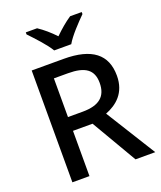

<svg xmlns="http://www.w3.org/2000/svg" viewBox="-167 -1046 967 1152"><g transform="rotate(-20 316.0 -470.5)"><path d="M495 -941H421C386 -918 350 -887 314 -852C281 -887 245 -918 210 -941H138V-928C174 -890 235 -826 261 -781H370C395 -826 457 -890 495 -928ZM297 -714H93V0H202V-289H327L496 0H622L424 -318C496 -346 563 -400 563 -510C563 -646 477 -714 297 -714ZM292 -624C401 -624 451 -589 451 -505C451 -419 402 -377 296 -377H202V-624Z"/></g></svg>

Font: Noto Sans Cherokee Medium
Style: Regular
Weight: 500
Designer: Monotype Design Team
Foundry: Monotype Imaging Inc.
Version: Version 2.001